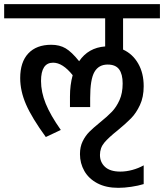

<svg xmlns="http://www.w3.org/2000/svg" viewBox="-42 -658 788 922"><path d="M549 -570V-420Q595 -399 621.5 -353Q648 -307 648 -244Q648 -192 630 -153.5Q612 -115 587.5 -90Q563 -65 523 -32Q480 2 459 27Q438 52 438 86Q438 121 462.5 143.5Q487 166 536 166Q564 166 593.5 158Q623 150 648 136V226Q622 234 588.5 239Q555 244 526 244Q467 244 425.5 222Q384 200 363 163Q342 126 342 82Q342 47 355 20.5Q368 -6 387 -25Q406 -44 438 -70Q474 -99 495.5 -121.5Q517 -144 532 -177.5Q547 -211 547 -257Q547 -302 530 -325Q513 -348 475 -348Q432 -348 411.5 -312.5Q391 -277 391 -188V-144H294V-195Q294 -250 307 -297Q259 -357 213 -357Q155 -357 155 -269Q155 -216 177.5 -160.5Q200 -105 250 -34L178 0Q111 -92 83 -156.5Q55 -221 55 -283Q55 -360 94 -401.5Q133 -443 204 -443Q244 -443 273 -426Q302 -409 338 -364Q382 -429 463 -435V-570H-22V-638H726V-570Z"/></svg>

Font: Amiko SemiBold
Style: Regular
Weight: 600
Designer: Pablo Impallari, Rodrigo Fuenzalida, Andres Torresi
Foundry: Impallari Type
Version: Version 1.001; ttfautohint (v1.3)